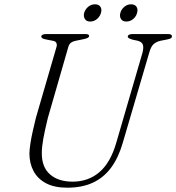

<svg xmlns="http://www.w3.org/2000/svg" viewBox="-20 -858 818 891"><path d="M520 -197 641.5 -614.5Q647.5 -638.5 642.8 -651.2Q638 -664 618.5 -669L595 -674Q584 -677.5 578.5 -680.5Q573 -683.5 573 -688Q573 -693.5 578.8 -696.8Q584.5 -700 595 -700H761Q769 -700 773.5 -697.2Q778 -694.5 778 -690.5Q778 -684.5 774.2 -681.2Q770.5 -678 756.5 -675L723.5 -668.5Q704.5 -664 692.2 -652.5Q680 -641 672.5 -613.5L549.5 -194.5Q529.5 -125.5 495.2 -79.5Q461 -33.5 410.8 -10.2Q360.5 13 292 13Q232 13 193.2 -7.8Q154.5 -28.5 135.5 -64.5Q116.5 -100.5 116.5 -146.5Q117 -165 121.2 -192.8Q125.5 -220.5 132.5 -251.5Q139.5 -282.5 146.5 -311L242 -639.5Q245.5 -650.5 241.5 -658.8Q237.5 -667 224 -669L191 -675.5Q180 -678 175.8 -681Q171.5 -684 171.5 -689.5Q172 -694 178 -697Q184 -700 195.5 -700H377Q393.5 -700 393.5 -691Q393.5 -686 388 -682.8Q382.5 -679.5 369 -676.5L330 -668.5Q317.5 -666 309.2 -659.8Q301 -653.5 297 -640L202 -310.5Q188.5 -255.5 181.2 -215.8Q174 -176 174 -148Q173.5 -82.5 212 -48.8Q250.5 -15 317 -15Q389.5 -15 441.2 -59Q493 -103 520 -197ZM398.5 -758Q381.5 -758 374 -769.8Q366.5 -781.5 370.5 -798Q375.5 -815 389.2 -826.5Q403 -838 421 -838Q438.5 -838 446 -826.5Q453.5 -815 448.5 -798Q444 -781.5 430 -769.8Q416 -758 398.5 -758ZM566 -758Q549 -758 541.5 -769.8Q534 -781.5 538.5 -798Q543 -815 557 -826.5Q571 -838 588 -838Q606 -838 613.5 -826.5Q621 -815 616 -798Q612 -781.5 598 -769.8Q584 -758 566 -758Z"/></svg>

Font: Fraunces ExtraLight
Style: Italic
Weight: 250
Italic angle: -16°
Version: Version 1.000;[b76b70a41]